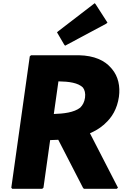

<svg xmlns="http://www.w3.org/2000/svg" viewBox="-20 -1179 834 1206"><path d="M175 -832 167 -825 51 0 57 7H245L253 0L295 -299C310 -299 327 -300 346 -301L501 0L507 7H713L721 0L545 -342C575 -355 604 -371 630 -394L632 -395L639 -402C683 -441 716 -495 727 -571C736 -636 723 -699 683 -746L677 -753C637 -799 573 -830 475 -832ZM318 -463 347 -668C414 -667 471 -659 501 -629C512 -614 518 -593 514 -565C510 -538 500 -519 484 -503C445 -472 379 -465 318 -463ZM346 -983 338 -976 383 -899 389 -892 647 -1030 655 -1037 581 -1152 575 -1159Z"/></svg>

Font: Hussar Woodtype
Style: BlkObl
Weight: 900
Foundry: Cannot Into Space Fonts
Version: Version 1.07